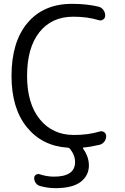

<svg xmlns="http://www.w3.org/2000/svg" viewBox="-20 -760 653 1000"><path d="M331 9Q199 0 119.5 -98Q40 -196 40 -365Q40 -542 123.5 -641Q207 -740 355 -740Q433 -740 494 -725Q509 -721 518.5 -708Q528 -695 528 -679Q528 -666 517.5 -658.5Q507 -651 494 -655Q435 -673 362 -673Q249 -673 185 -592Q121 -511 121 -365Q121 -220 187.5 -138.5Q254 -57 365 -57Q439 -57 499 -75Q512 -79 522.5 -71.5Q533 -64 533 -51Q533 -35 523.5 -22.5Q514 -10 499 -6Q453 5 417 8Q409 8 414 16Q443 57 443 102Q443 154 400.5 187Q358 220 268 220Q230 220 189 209Q175 205 166.5 193.5Q158 182 158 167Q158 156 167.5 150Q177 144 188 148Q224 160 261 160Q371 160 371 84Q371 48 345 16Q340 9 331 9Z"/></svg>

Font: Rounded Mplus 1c
Style: Regular
Weight: 400
Version: Version 1.059.20150529